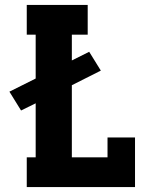

<svg xmlns="http://www.w3.org/2000/svg" viewBox="-20 -755 640 775"><path d="M88 0V-120H124V-338L65 -309L18 -385L124 -438V-615H88V-735H334V-615H270V-511L340 -546L387 -470L270 -411V-120H414V-200H525V0Z"/></svg>

Font: Iosevka Slab Heavy Extended
Style: Regular
Weight: 900
Width: 7
Monospace: yes
Designer: Belleve Invis
Foundry: Belleve Invis
Version: Version 11.1.0; ttfautohint (v1.8.3)